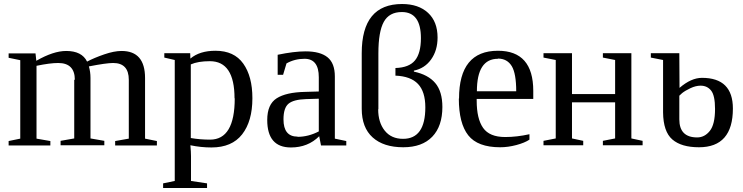

<svg xmlns="http://www.w3.org/2000/svg" viewBox="-20 -724 3702 957"><path d="M350 -327 353 -326Q353 -410 270 -410Q229 -410 162 -396V-33L231 -21V1H23V-21L81 -33V-424L23 -436V-458H157L161 -421Q246 -470 310 -470Q388 -470 414 -417Q450 -436 499.5 -453Q549 -470 586 -470Q703 -470 703 -335V-33L762 -21V1H554V-21L622 -33V-326Q622 -410 544 -410Q510 -410 423 -393Q431 -366 431 -336V-34L500 -22V0H282V-22L350 -34Z M1238 -235V-234Q1238 -120 1187 -54.5Q1136 11 1034 11Q981 11 929 0Q932 34 932 54V178L1012 190V213H793V190L851 178V-425L799 -437V-459H928L929 -432Q975 -471 1054 -471Q1147 -471 1192.5 -407Q1238 -343 1238 -235ZM1150 -234H1149Q1149 -419 1026 -419Q967 -419 931 -403V-36Q977 -28 1027 -28Q1150 -28 1150 -234Z M1569 -340V-339Q1569 -431 1498 -431Q1449 -431 1408 -408L1391 -351H1364V-451Q1446 -468 1503 -468Q1576 -468 1612.5 -438.5Q1649 -409 1649 -343V-33L1706 -21V1H1580L1571 -45Q1515 11 1430 11Q1312 11 1312 -126Q1312 -204 1359 -234Q1406 -264 1500 -266L1569 -268ZM1463 -43V-42Q1517 -42 1569 -69V-232L1505 -230Q1443 -228 1418 -207Q1393 -186 1393 -129Q1393 -43 1463 -43Z M1866 -180 1865 -179Q1865 -114 1897.5 -73Q1930 -32 1989 -32Q2100 -32 2100 -189Q2100 -267 2063.5 -305.5Q2027 -344 1951 -347V-385Q2019 -387 2048.5 -423Q2078 -459 2078 -534Q2078 -664 1983 -664Q1920 -664 1893 -615Q1866 -566 1866 -458ZM2185 -190V-191Q2185 -95 2134.5 -42.5Q2084 10 1990 10Q1892 10 1837.5 -39Q1783 -88 1783 -182V-459Q1783 -704 1984 -704Q2066 -704 2113.5 -660Q2161 -616 2161 -537Q2161 -473 2129 -428Q2097 -383 2043 -372V-367Q2114 -352 2149.5 -310Q2185 -268 2185 -190Z M2267 -233H2268Q2268 -471 2462 -471Q2638 -471 2638 -271V-231H2356V-222Q2356 -132 2388 -86.5Q2420 -41 2498 -41Q2556 -41 2619 -55V-28Q2595 -12 2553.5 -1Q2512 10 2473 10Q2361 10 2314 -49.5Q2267 -109 2267 -233ZM2462 -432V-431Q2357 -431 2357 -269H2553Q2553 -357 2531 -394Q2508 -432 2462 -432Z M2750 -425 2689 -437V-459H2831V-255H3046V-425L2985 -437V-459H3127V-34L3183 -22V0H2985V-22L3046 -34V-214H2831V-34L2887 -22V0H2689V-22L2750 -34Z M3544 -181Q3544 -248 3524.5 -272.5Q3505 -297 3472 -297Q3448 -297 3421.5 -284.5Q3395 -272 3380 -260L3366 -247V-129Q3366 -39 3455 -39Q3492 -39 3518 -71.5Q3544 -104 3544 -181ZM3366 -459 3367 -286Q3425 -336 3479 -336Q3633 -336 3633 -183Q3633 10 3464 10Q3376 10 3331 -29Q3286 -68 3285 -164V-425L3224 -437V-459Z"/></svg>

Font: Libra Serif Modern
Style: Regular
Weight: 400
Designer: Stefan Peev, Context Ltd
Foundry: Stefan Peev, Context Ltd
Version: Version 1.000